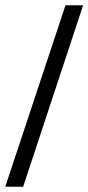

<svg xmlns="http://www.w3.org/2000/svg" viewBox="-29 -696 336 730"><path d="M287 -676 59 14H-9L220 -676Z"/></svg>

Font: STIX MathJax Main
Style: Regular
Weight: 400
Designer: MicroPress Inc., with final additions and corrections provided by Coen Hoffman, Elsevier (retired)
Version: Version 1.1.1